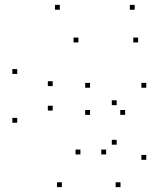

<svg xmlns="http://www.w3.org/2000/svg" viewBox="-20 -760 660 790"><path d="M475.8 10V-10H455.8V10ZM581.8 -102.4V-122.4H561.8V-102.4ZM581.8 -399V-419H561.8V-399ZM350.5 -399V-419H330.5V-399ZM350.5 -287.4V-307.4H330.5V-287.4ZM494.8 -287.4V-307.4H474.8V-287.4ZM460 -327.4V-347.4H440V-327.4ZM460 -164.7V-184.7H440V-164.7ZM416.7 -124.6V-144.6H396.7V-124.6ZM310.9 -124.6V-144.6H290.9V-124.6ZM196.8 -305V-325H176.8V-305ZM196.8 -405.8V-425.8H176.8V-405.8ZM302.6 -585.4V-605.4H282.6V-585.4ZM548.3 -585.4V-605.4H528.3V-585.4ZM534.2 -720V-740H514.2V-720ZM226.2 -720V-740H206.2V-720ZM50.8 -455.8V-475.8H30.8V-455.8ZM50.8 -255V-275H30.8V-255ZM234.6 10V-10H214.6V10Z"/></svg>

Font: Monaspace Krypton Dots Var
Style: Regular
Weight: 400
Designer: Riley Cran and the Lettermatic Team
Version: Version 1.100 (Monaspace Krypton Dots)